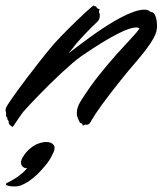

<svg xmlns="http://www.w3.org/2000/svg" viewBox="-123 -443 600 692"><path d="M236.8 -388.2Q236.8 -381.8 235.1 -375.7Q233.4 -369.6 226.1 -362.8Q222.2 -359.4 211.9 -349.4Q201.7 -339.4 189.5 -326.7Q177.2 -314 165 -300.5Q152.8 -287.1 145 -276.9Q142.1 -272.9 136.7 -266.1Q131.3 -259.3 123 -250Q142.6 -265.1 165.8 -282.7Q189 -300.3 213.9 -317.9Q238.8 -335.4 264.4 -351.8Q290 -368.2 314 -380.6Q337.9 -393.1 359.4 -400.6Q380.9 -408.2 397.9 -408.2Q411.6 -408.2 419.9 -399.9Q428.2 -399.9 432.9 -393.3Q437.5 -386.7 439.7 -377.9Q441.9 -369.1 442.4 -360.4Q442.9 -351.6 442.9 -347.2Q442.9 -328.6 431.6 -307.6Q420.4 -286.6 402.6 -263.4Q384.8 -240.2 362.8 -214.8Q340.8 -189.5 318.8 -162.1Q296.4 -134.3 277.3 -109.6Q258.3 -85 244.1 -65.4Q230 -45.9 220.7 -31.7Q211.4 -17.6 208 -11.2Q202.6 -0.5 198.5 3.2Q194.3 6.8 189.9 6.8Q189 6.8 188 6.8Q187 6.8 186 5.9Q181.6 5.9 179.7 7.8Q177.7 9.8 176.8 9.8Q174.8 9.8 173.8 4.9Q172.9 2 171.9 1.7Q170.9 1.5 169.4 1.2Q168 1 166.3 -0.2Q164.6 -1.5 162.1 -6.8Q159.2 -12.2 156.5 -19.5Q153.8 -26.9 153.8 -36.1Q153.8 -44.9 157 -55.7Q160.2 -66.4 168.9 -80.1Q201.2 -131.3 235.1 -173.6Q269 -215.8 298.3 -248.5Q327.6 -281.2 349.6 -304.4Q371.6 -327.6 379.9 -340.8Q374.5 -344.2 368.2 -344.2Q358.4 -344.2 343 -339.4Q327.6 -334.5 304.2 -322.8Q280.8 -311 248 -291.3Q215.3 -271.5 170.9 -241.2Q156.2 -231 137.2 -214.6Q118.2 -198.2 97.4 -179Q76.7 -159.7 55.9 -139.2Q35.2 -118.7 16.6 -99.6Q-2 -80.6 -16.6 -64.9Q-31.2 -49.3 -39.1 -40Q-47.4 -29.3 -55.9 -16.4Q-64.5 -3.4 -69.8 3.9Q-72.3 8.3 -74.5 11.2Q-76.7 14.2 -79.1 14.2Q-87.9 7.8 -89.8 4.2Q-91.8 0.5 -91.8 -2Q-91.8 -5.9 -91.8 -6.3Q-91.8 -6.8 -92.8 -7.8Q-96.7 -11.2 -96.2 -14.6Q-95.7 -18.1 -99.1 -22Q-100.6 -23.4 -100.8 -24.9Q-101.1 -26.4 -101.1 -27.8V-37.1Q-103 -41 -103 -45.9Q-103 -51.3 -100.1 -57.1Q-96.7 -64 -85.9 -79.8Q-75.2 -95.7 -59.8 -116.7Q-44.4 -137.7 -26.1 -161.9Q-7.8 -186 10.3 -209.2Q28.3 -232.4 44.4 -252.4Q60.5 -272.5 71.8 -285.2Q83 -297.4 96.9 -312Q110.8 -326.7 125.7 -341.3Q140.6 -356 155 -369.9Q169.4 -383.8 181.2 -394.8Q192.9 -405.8 200.9 -412.6Q209 -419.4 210.9 -420.9Q212.4 -421.9 212.6 -422.4Q212.9 -422.9 213.9 -422.9Q214.4 -422.9 216.3 -421.9Q216.8 -421.4 217.8 -420.9Q220.7 -420.9 221.9 -420.2Q223.1 -419.4 223.9 -418.5Q224.6 -417.5 225.3 -416Q226.1 -414.6 228 -413.1Q231 -410.2 233.4 -410.9Q235.8 -411.6 235.8 -409.2V-408.2Q235.8 -407.7 234.9 -405.8Q233.9 -404.3 233.9 -403.1Q233.9 -401.9 233.9 -400.9Q233.9 -397 235.4 -395.3Q236.8 -393.6 236.8 -388.2ZM67.4 110.8Q62 123 55.9 132.6Q49.8 142.1 43 150.6Q36.1 159.2 28.6 167.2Q21 175.3 12.7 184.1Q-2.4 198.2 -16.4 208.3Q-30.3 218.3 -50.3 226.1Q-54.2 227.5 -60.1 228.3Q-65.9 229 -71.3 229Q-84 229 -92.8 226.8Q-101.6 224.6 -101.6 222.2Q-101.6 220.7 -101.1 219Q-100.6 217.3 -96.7 215.8Q-70.3 202.6 -52.7 189.2Q-35.2 175.8 -25.4 163.1Q-31.7 163.6 -35.9 161.4Q-40 159.2 -42.7 156Q-45.4 152.8 -46.4 149.7Q-47.4 146.5 -47.4 144Q-47.4 135.3 -41.7 125Q-36.1 114.7 -27.8 105.2Q-19.5 95.7 -9.8 88.4Q0 81.1 8.3 77.1Q15.1 74.2 24.7 71.5Q34.2 68.8 42.5 68.8Q58.1 68.8 65.9 75.2Q73.7 81.5 73.7 88.9Q73.7 93.8 72.5 98.6Q71.3 103.5 67.4 110.8Z"/></svg>

Font: Oregano
Style: Italic
Weight: 400
Italic angle: -12°
Designer: Astigmatic (AOETI)
Foundry: Astigmatic (AOETI)
Version: Version 1.000